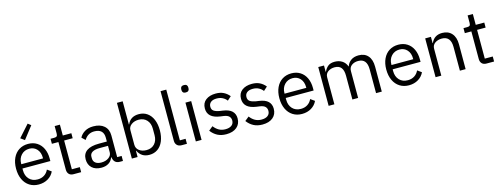

<svg xmlns="http://www.w3.org/2000/svg" viewBox="-18 -1695 6736 2586"><g transform="rotate(-15 3350.0 -402.5)"><path d="M402 -785 268 -613 212 -653 360 -818ZM52 -271Q52 -356 82 -420Q112 -484 166.5 -518.5Q221 -553 293 -553Q364 -553 416.5 -519.5Q469 -486 497 -426Q525 -366 525 -289V-252H136V-226Q136 -151 179.5 -104Q223 -57 298 -57Q350 -57 389.5 -82Q429 -107 450 -153L507 -112Q481 -55 425 -21Q369 13 294 13Q222 13 167 -22Q112 -57 82 -121Q52 -185 52 -271ZM136 -312H439V-322Q439 -396 398.5 -441Q358 -486 293 -486Q224 -486 180 -439Q136 -392 136 -318Z M781 0Q740 0 718 -23.5Q696 -47 696 -86V-471H605V-541H657Q683 -541 693 -551.5Q703 -562 703 -589V-692H776V-541H895V-471H776V-70H887V0Z M990 -151Q990 -228 1047 -268.5Q1104 -309 1219 -309H1328V-363Q1328 -423 1295.5 -454Q1263 -485 1198 -485Q1107 -485 1058 -403L1010 -448Q1034 -495 1083.5 -524.5Q1133 -554 1202 -554Q1299 -554 1353.5 -506Q1408 -458 1408 -372V-70H1470V0H1427Q1344 0 1333 -88H1328Q1311 -39 1269.5 -13Q1228 13 1170 13Q1085 13 1037.5 -31Q990 -75 990 -151ZM1328 -158V-249H1215Q1144 -249 1109 -227.5Q1074 -206 1074 -165V-143Q1074 -101 1103.5 -78Q1133 -55 1184 -55Q1246 -55 1287 -84.5Q1328 -114 1328 -158Z M1678 -87H1674V0H1594V-777H1674V-454H1678Q1720 -554 1838 -554Q1904 -554 1953.5 -519.5Q2003 -485 2030 -421Q2057 -357 2057 -271Q2057 -185 2030 -120.5Q2003 -56 1953.5 -21.5Q1904 13 1838 13Q1781 13 1741.5 -12Q1702 -37 1678 -87ZM1971 -226V-316Q1971 -391 1929 -436.5Q1887 -482 1816 -482Q1757 -482 1715.5 -452Q1674 -422 1674 -375V-172Q1674 -120 1714.5 -89.5Q1755 -59 1816 -59Q1887 -59 1929 -104.5Q1971 -150 1971 -226Z M2289 0Q2248 0 2225 -23.5Q2202 -47 2202 -84V-777H2282V-70H2362V0Z M2478 -717V-730Q2478 -751 2490 -763Q2502 -775 2527 -775Q2552 -775 2564 -763Q2576 -751 2576 -730V-717Q2576 -696 2564 -684Q2552 -672 2527 -672Q2502 -672 2490 -684Q2478 -696 2478 -717ZM2566 0H2486V-541H2566Z M2697 -93 2755 -140Q2787 -98 2826 -76.5Q2865 -55 2915 -55Q2971 -55 3002 -79Q3033 -103 3033 -146Q3033 -182 3010 -204.5Q2987 -227 2934 -234L2891 -240Q2718 -264 2718 -396Q2718 -473 2771.5 -513.5Q2825 -554 2910 -554Q2973 -554 3018.5 -531.5Q3064 -509 3098 -467L3045 -419Q3024 -448 2988.5 -467Q2953 -486 2905 -486Q2852 -486 2823.5 -463Q2795 -440 2795 -400Q2795 -361 2821 -342Q2847 -323 2902 -313L2944 -307Q3030 -295 3070 -256.5Q3110 -218 3110 -155Q3110 -77 3056.5 -32Q3003 13 2910 13Q2839 13 2787 -14.5Q2735 -42 2697 -93Z M3201 -93 3259 -140Q3291 -98 3330 -76.5Q3369 -55 3419 -55Q3475 -55 3506 -79Q3537 -103 3537 -146Q3537 -182 3514 -204.5Q3491 -227 3438 -234L3395 -240Q3222 -264 3222 -396Q3222 -473 3275.5 -513.5Q3329 -554 3414 -554Q3477 -554 3522.5 -531.5Q3568 -509 3602 -467L3549 -419Q3528 -448 3492.5 -467Q3457 -486 3409 -486Q3356 -486 3327.5 -463Q3299 -440 3299 -400Q3299 -361 3325 -342Q3351 -323 3406 -313L3448 -307Q3534 -295 3574 -256.5Q3614 -218 3614 -155Q3614 -77 3560.5 -32Q3507 13 3414 13Q3343 13 3291 -14.5Q3239 -42 3201 -93Z M3723 -271Q3723 -356 3753 -420Q3783 -484 3837.5 -518.5Q3892 -553 3964 -553Q4035 -553 4087.5 -519.5Q4140 -486 4168 -426Q4196 -366 4196 -289V-252H3807V-226Q3807 -151 3850.5 -104Q3894 -57 3969 -57Q4021 -57 4060.5 -82Q4100 -107 4121 -153L4178 -112Q4152 -55 4096 -21Q4040 13 3965 13Q3893 13 3838 -22Q3783 -57 3753 -121Q3723 -185 3723 -271ZM3807 -312H4110V-322Q4110 -396 4069.5 -441Q4029 -486 3964 -486Q3895 -486 3851 -439Q3807 -392 3807 -318Z M4338 0V-541H4418V-454H4422Q4443 -500 4476.5 -526.5Q4510 -553 4569 -553Q4626 -553 4670 -526Q4714 -499 4735 -443H4737Q4753 -492 4795 -522.5Q4837 -553 4902 -553Q4986 -553 5032.5 -499.5Q5079 -446 5079 -348V0H4999V-332Q4999 -406 4969 -443.5Q4939 -481 4877 -481Q4823 -481 4786 -453.5Q4749 -426 4749 -375V0H4669V-332Q4669 -407 4639.5 -444Q4610 -481 4549 -481Q4495 -481 4456.5 -453.5Q4418 -426 4418 -375V0Z M5214 -271Q5214 -356 5244 -420Q5274 -484 5328.5 -518.5Q5383 -553 5455 -553Q5526 -553 5578.5 -519.5Q5631 -486 5659 -426Q5687 -366 5687 -289V-252H5298V-226Q5298 -151 5341.5 -104Q5385 -57 5460 -57Q5512 -57 5551.5 -82Q5591 -107 5612 -153L5669 -112Q5643 -55 5587 -21Q5531 13 5456 13Q5384 13 5329 -22Q5274 -57 5244 -121Q5214 -185 5214 -271ZM5298 -312H5601V-322Q5601 -396 5560.5 -441Q5520 -486 5455 -486Q5386 -486 5342 -439Q5298 -392 5298 -318Z M5829 0V-541H5909V-454H5913Q5956 -553 6067 -553Q6151 -553 6199.5 -499Q6248 -445 6248 -348V0H6168V-332Q6168 -406 6136.5 -443.5Q6105 -481 6044 -481Q5988 -481 5948.5 -453.5Q5909 -426 5909 -375V0Z M6539 0Q6498 0 6476 -23.5Q6454 -47 6454 -86V-471H6363V-541H6415Q6441 -541 6451 -551.5Q6461 -562 6461 -589V-692H6534V-541H6653V-471H6534V-70H6645V0Z"/></g></svg>

Font: IBM Plex Sans SC
Style: Regular
Weight: 400
Designer: Mike Abbink; Paul van der Laan; Pieter van Rosmalen; Eunyou Noh; Wujin Sim; Chorong Kim; Dohee Lee; Yejin We; Jinhee Kim
Foundry: Sandoll Inc.
Version: Version 1.000